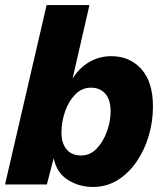

<svg xmlns="http://www.w3.org/2000/svg" viewBox="-20 -732 658 762"><path d="M422 -509Q495 -509 541 -458Q587 -407 587 -309Q587 -249 570 -192Q553 -135 521.5 -89.5Q490 -44 446.5 -17Q403 10 349 10Q294 10 249.5 -18Q205 -46 193 -104L166 0H0L165 -712H335L268 -420Q293 -461 333 -485Q373 -509 422 -509ZM302 -115Q338 -115 364 -142.5Q390 -170 404.5 -210.5Q419 -251 419 -290Q419 -336 398 -360Q377 -384 341 -384Q305 -384 278.5 -357Q252 -330 238 -289Q224 -248 224 -205Q224 -164 244 -139.5Q264 -115 302 -115Z"/></svg>

Font: Work Sans
Style: Bold Italic
Weight: 700
Italic angle: -13°
Designer: Wei Huang
Foundry: Wei Huang
Version: Version 2.010; ttfautohint (v1.8.3)